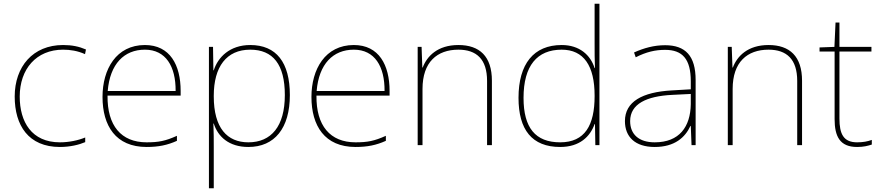

<svg xmlns="http://www.w3.org/2000/svg" viewBox="-20 -780 4734 1032"><path d="M302 10C357 10 405 -2 438 -16V-41C399 -25 350 -15 302 -15C150 -15 86 -125 86 -261C86 -409 175 -513 319 -513C357 -513 397 -507 437 -489L442 -514C405 -530 367 -538 319 -538C157 -538 59 -422 59 -261C59 -106 133 10 302 10Z M759 -538C605 -538 531 -408 531 -259C531 -104 602 10 768 10C832 10 880 0 931 -23V-50C869 -22 832 -15 768 -15C631 -15 556 -105 558 -266H951V-291C951 -430 894 -538 759 -538ZM759 -513C871 -513 925 -423 924 -291H559C571 -436 647 -513 759 -513Z M1325 -538C1215 -538 1151 -472 1129 -402H1127L1125 -528H1103V232H1129V15C1129 -27 1129 -71 1127 -116H1129C1151 -46 1210 10 1315 10C1456 10 1538 -91 1538 -269C1538 -445 1465 -538 1325 -538ZM1325 -513C1447 -513 1511 -434 1511 -269C1511 -101 1438 -15 1315 -15C1201 -15 1129 -92 1129 -262V-265C1129 -421 1197 -513 1325 -513Z M1882 -538C1728 -538 1654 -408 1654 -259C1654 -104 1725 10 1891 10C1955 10 2003 0 2054 -23V-50C1992 -22 1955 -15 1891 -15C1754 -15 1679 -105 1681 -266H2074V-291C2074 -430 2017 -538 1882 -538ZM1882 -513C1994 -513 2048 -423 2047 -291H1682C1694 -436 1770 -513 1882 -513Z M2444 -538C2332 -538 2275 -478 2252 -417H2250L2246 -528H2225V0H2251V-302C2251 -446 2329 -513 2444 -513C2541 -513 2598 -462 2598 -345V0H2624V-346C2624 -477 2558 -538 2444 -538Z M2991 10C3096 10 3152 -46 3176 -113H3178L3180 0H3202V-760H3176V-543C3176 -501 3176 -459 3178 -414H3176C3154 -484 3095 -538 2999 -538C2849 -538 2767 -437 2767 -254C2767 -83 2839 10 2991 10ZM2991 -15C2857 -15 2794 -94 2794 -254C2794 -427 2867 -513 2999 -513C3118 -513 3176 -426 3176 -266V-263C3176 -107 3124 -15 2991 -15Z M3555 -537C3496 -537 3441 -522 3388 -498L3397 -472C3454 -501 3502 -512 3555 -512C3648 -512 3693 -463 3693 -343V-300L3590 -294C3433 -285 3339 -234 3339 -129C3339 -45 3393 10 3499 10C3607 10 3663 -42 3691 -103H3693L3697 0H3719V-350C3719 -480 3664 -537 3555 -537ZM3592 -270 3693 -275V-220C3691 -99 3632 -15 3499 -15C3414 -15 3367 -58 3367 -129C3367 -222 3456 -263 3592 -270Z M4111 -538C3999 -538 3942 -478 3919 -417H3917L3913 -528H3892V0H3918V-302C3918 -446 3996 -513 4111 -513C4208 -513 4265 -462 4265 -345V0H4291V-346C4291 -477 4225 -538 4111 -538Z M4587 -15C4513 -15 4492 -61 4492 -143V-503H4664V-528H4492V-659H4471L4465 -528L4385 -525V-503H4466V-140C4466 -47 4494 10 4587 10C4622 10 4644 4 4666 -3V-28C4644 -20 4620 -15 4587 -15Z"/></svg>

Font: Noto Sans Lao UI Thin
Style: Regular
Weight: 100
Designer: Monotype Design Team
Foundry: Monotype Imaging Inc.
Version: Version 2.000